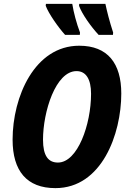

<svg xmlns="http://www.w3.org/2000/svg" viewBox="-20 -961 659 991"><path d="M316 -781H392L393 -793C375 -840 360 -897 353 -941H217L216 -931C231 -891 279 -822 316 -781ZM489 -781H563L564 -793C545 -851 532 -903 524 -941H389L388 -931C403 -889 449 -824 489 -781ZM266 10C505 10 606 -269 606 -478C606 -634 536 -725 389 -725C159 -725 45 -462 45 -240C45 -79 118 10 266 10ZM279 -122C229 -122 202 -157 202 -240C202 -384 267 -594 375 -594C424 -594 450 -552 450 -477C450 -319 381 -122 279 -122Z"/></svg>

Font: Noto Sans Display SemiCondensed Extra
Style: Italic
Weight: 800
Width: 4
Italic angle: -12°
Designer: Monotype Design Team
Foundry: Monotype Imaging Inc.
Version: Version 1.900